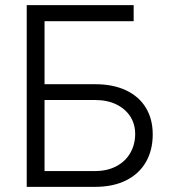

<svg xmlns="http://www.w3.org/2000/svg" viewBox="-20 -727 659 747"><path d="M84 -707H500V-644.5H153.3V-399.4H349.6Q419.9 -399.4 470.5 -375.5Q521 -351.6 547.6 -307.6Q574.2 -263.7 574.2 -204.1Q574.2 -143.1 547.9 -96.9Q521.5 -50.8 470.9 -25.4Q420.4 0 349.6 0H84ZM505.9 -206.1Q505.9 -243.7 487.1 -273.4Q468.3 -303.2 432.9 -320.6Q397.5 -337.9 349.6 -337.9H153.3V-61.5H349.6Q397.9 -61.5 433.3 -80.6Q468.8 -99.6 487.3 -132.6Q505.9 -165.5 505.9 -206.1Z"/></svg>

Font: Pretendard Std Light
Style: Regular
Weight: 300
Designer: Base glyphs from Inter by Rasmus Andersson; Hangeul glyphs from Noto Sans CJK(Source Han Sans) by Jang Soo-young and Kan
Foundry: Kil Hyung-jin
Version: Version 1.309